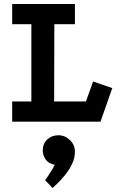

<svg xmlns="http://www.w3.org/2000/svg" viewBox="-20 -609 602 961"><path d="M41 -589H355V-488H252L251 -101H410L446 -201L542 -168L483 0H41V-101H137V-488H41ZM243 332 206 293Q206 293 214.5 280.5Q223 268 234.5 250.5Q246 233 254 216Q222 209 208 188.5Q194 168 194 144Q194 110 216.5 89Q239 68 273 68Q305 68 330 92Q355 116 355 150Q355 182 340.5 212Q326 242 306 266.5Q286 291 268.5 308Q251 325 243 332Z"/></svg>

Font: Podkova
Style: Bold
Weight: 700
Designer: Ilya Yudin
Foundry: Cyreal (www.cyreal.org)
Version: Version 2.102; ttfautohint (v1.8.1.43-b0c9)